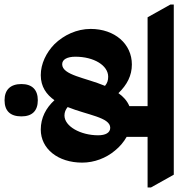

<svg xmlns="http://www.w3.org/2000/svg" viewBox="-60 -677 783 843"><g transform="rotate(90 331.5 -255.5)"><path d="M240 -43C291 -43 325 -68 350 -103C384 -66 427 -43 479 -43C563 -43 624 -118 624 -225C624 -278 604 -330 571 -369C554 -390 534 -407 511 -420V-512H733V-527L677 -627H-70V-612L-14 -512H376V-432C352 -422 334 -405 319 -384C282 -422 242 -443 193 -443C103 -443 37 -368 37 -262C37 -201 64 -144 104 -103C141 -67 190 -43 240 -43ZM471 -348C493 -348 504 -327 504 -295C504 -218 465 -147 417 -147C403 -147 391 -152 380 -161C415 -247 425 -348 471 -348ZM159 -195C159 -276 197 -339 247 -339C263 -339 275 -335 287 -325C251 -239 240 -137 192 -137C171 -137 159 -159 159 -195ZM350 116C397 116 421 91 421 42C421 -5 397 -30 350 -30C304 -30 279 -5 279 42C279 90 304 116 350 116Z"/></g></svg>

Font: Noto Serif Devanagari Condensed Black
Style: Regular
Weight: 900
Width: 3
Designer: Universal Thirst, Indian Type Foundry and the Monotype Design Team
Foundry: Monotype Imaging Inc.
Version: Version 2.004